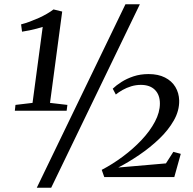

<svg xmlns="http://www.w3.org/2000/svg" viewBox="-20 -835 912 906"><path d="M53 -340 133.5 -349.5 181.5 -708Q170.5 -704.5 154 -700Q137.5 -695.5 119.2 -691.8Q101 -688 84 -685.5L79.5 -720Q99.5 -725 120.8 -733Q142 -741 162.8 -750.2Q183.5 -759.5 201.5 -770Q219.5 -780.5 232.5 -790.5L273.5 -780.5L216 -349.5L298 -340L294.5 -312.5H50ZM572 -815H640L221.5 51H153.5ZM472 0.5 460 -33.5Q511 -60 560 -96.5Q609 -133 648.5 -175Q688 -217 711.2 -261Q734.5 -305 734.5 -346.5Q734.5 -387.5 711 -411Q687.5 -434.5 644.5 -434.5Q621.5 -434.5 599.2 -427.8Q577 -421 558.5 -410.5Q540 -400 526.5 -389L512 -416.5Q528.5 -432.5 553.2 -448.2Q578 -464 610.2 -474.8Q642.5 -485.5 681 -485.5Q726.5 -485.5 758.5 -469.2Q790.5 -453 807.5 -424.8Q824.5 -396.5 825.5 -361Q826.5 -312.5 800.2 -266.5Q774 -220.5 731 -179.5Q688 -138.5 637.2 -104Q586.5 -69.5 538 -44.5L763 -64L798 -118.5L833 -109L802.5 0.5Z"/></svg>

Font: Merriweather 72pt
Style: Italic
Weight: 400
Italic angle: -7.8°
Version: Version 2.101